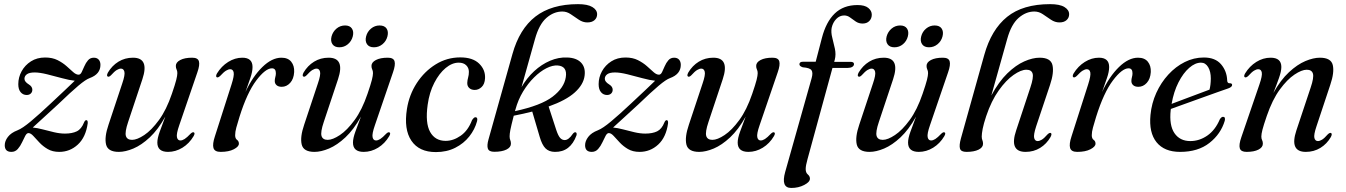

<svg xmlns="http://www.w3.org/2000/svg" viewBox="-20 -742 6660 950"><path d="M414 -132Q404.5 -63 365.2 -26.8Q326 9.5 273 9.5Q239.5 9.5 215.8 -4.5Q192 -18.5 175 -36.8Q158 -55 145.2 -69Q132.5 -83 121.5 -83.5Q112.5 -84 105 -70Q97.5 -56 89 -37.5Q80.5 -19 68 -4.8Q55.5 9.5 36.5 9.5Q3.5 9.5 3.5 -23.5Q3.5 -44 19 -64.5Q34.5 -85 67 -97.5Q91 -107 131.8 -141Q172.5 -175 230.5 -229.5Q271 -267.5 302.2 -296.8Q333.5 -326 350 -342.5Q324 -345 286.8 -355.2Q249.5 -365.5 212.8 -374.5Q176 -383.5 151.5 -383.5Q125.5 -383.5 113.2 -374.8Q101 -366 101 -352Q101 -337.5 123 -324Q140 -313.5 140 -298Q140 -286.5 132.2 -279.2Q124.5 -272 112 -272Q94 -272 82.2 -285.8Q70.5 -299.5 70.5 -325.5Q70.5 -359.5 87 -389.5Q103.5 -419.5 133.2 -438.5Q163 -457.5 203.5 -457.5Q239 -457.5 264.8 -444.5Q290.5 -431.5 309.2 -414.8Q328 -398 342.2 -385.2Q356.5 -372.5 369 -372.5Q378 -372.5 384.2 -385.2Q390.5 -398 397.5 -414.5Q404.5 -431 415.5 -443.8Q426.5 -456.5 444 -456.5Q460 -456.5 468.5 -446.8Q477 -437 477 -421Q477 -375 423.5 -355.5Q404 -348.5 368 -318.2Q332 -288 267 -225.5Q224 -186 192.5 -157.2Q161 -128.5 142 -111Q164 -109 191.2 -101.8Q218.5 -94.5 247.2 -87.8Q276 -81 301.5 -81Q337 -81 360 -92.2Q383 -103.5 396 -136.5Q401 -148 407.5 -147.5Q415 -147 414 -132Z M939 -87Q946.5 -83.5 938 -68.5Q916.5 -32 882.8 -11.2Q849 9.5 811.5 9.5Q758.5 9.5 758.5 -36.5Q758.5 -58 770.5 -91Q782.5 -124 798 -165Q762 -100.5 721 -62.2Q680 -24 640.2 -7.2Q600.5 9.5 568 9.5Q513.5 9.5 504.8 -27Q496 -63.5 517 -125L585 -329.5Q599.5 -372 595.5 -387.2Q591.5 -402.5 578.5 -402.5Q569 -402.5 557.5 -395.5Q546 -388.5 529.5 -370Q519.5 -360 513.5 -363Q505.5 -366.5 514 -383Q534 -417 566 -436.8Q598 -456.5 638 -456.5Q720 -456.5 684.5 -350L614 -138.5Q597 -88 603 -69Q609 -50 633.5 -50Q658 -50 693.8 -73.8Q729.5 -97.5 766.5 -148Q803.5 -198.5 830.5 -278Q846.5 -324.5 852 -346.5Q857.5 -368.5 857.5 -380Q857.5 -391 853.8 -398.2Q850 -405.5 850 -416Q850 -433.5 871.8 -445Q893.5 -456.5 931 -456.5Q959 -456.5 964.2 -438.8Q969.5 -421 956.5 -384L867 -122.5Q852 -79.5 855.5 -63.2Q859 -47 872.5 -47Q882 -47 893.5 -54.2Q905 -61.5 923 -80.5Q933 -90 939 -87Z M1053 -359.5Q1045.5 -363.5 1053.5 -378.5Q1075.5 -414.5 1109 -435.5Q1142.5 -456.5 1179 -456.5Q1229.5 -456.5 1229.5 -410.5Q1229.5 -387 1218.5 -355.5Q1207.5 -324 1194.5 -287Q1230.5 -364 1278 -410.2Q1325.5 -456.5 1372.5 -456.5Q1405 -456.5 1421 -436.5Q1437 -416.5 1435.5 -385.5Q1433.5 -351.5 1415.8 -332Q1398 -312.5 1374 -312.5Q1357.5 -312.5 1348.5 -320.5Q1339.5 -328.5 1339.5 -341Q1339.5 -351 1342.2 -360.5Q1345 -370 1345 -379.5Q1345 -404 1325.5 -404Q1293.5 -404 1248 -343.8Q1202.5 -283.5 1165 -164Q1155 -131.5 1149.2 -110.5Q1143.5 -89.5 1143.5 -73Q1143.5 -56.5 1152.8 -50Q1162 -43.5 1162 -31Q1162 -16.5 1137 -3.5Q1112 9.5 1071.5 9.5Q1042 9.5 1036.2 -9.8Q1030.5 -29 1043.5 -68L1125.5 -324Q1139.5 -367.5 1136.2 -383.5Q1133 -399.5 1119 -399.5Q1110 -399.5 1098.5 -392.5Q1087 -385.5 1069 -366Q1059 -357 1053 -359.5Z M1907 -87Q1914.5 -83.5 1906 -68.5Q1884.5 -32 1850.8 -11.2Q1817 9.5 1779.5 9.5Q1726.5 9.5 1726.5 -36.5Q1726.5 -58 1738.5 -91Q1750.5 -124 1766 -165Q1730 -100.5 1689 -62.2Q1648 -24 1608.2 -7.2Q1568.5 9.5 1536 9.5Q1481.5 9.5 1472.8 -27Q1464 -63.5 1485 -125L1553 -329.5Q1567.5 -372 1563.5 -387.2Q1559.5 -402.5 1546.5 -402.5Q1537 -402.5 1525.5 -395.5Q1514 -388.5 1497.5 -370Q1487.5 -360 1481.5 -363Q1473.5 -366.5 1482 -383Q1502 -417 1534 -436.8Q1566 -456.5 1606 -456.5Q1688 -456.5 1652.5 -350L1582 -138.5Q1565 -88 1571 -69Q1577 -50 1601.5 -50Q1626 -50 1661.8 -73.8Q1697.5 -97.5 1734.5 -148Q1771.5 -198.5 1798.5 -278Q1814.5 -324.5 1820 -346.5Q1825.5 -368.5 1825.5 -380Q1825.5 -391 1821.8 -398.2Q1818 -405.5 1818 -416Q1818 -433.5 1839.8 -445Q1861.5 -456.5 1899 -456.5Q1927 -456.5 1932.2 -438.8Q1937.5 -421 1924.5 -384L1835 -122.5Q1820 -79.5 1823.5 -63.2Q1827 -47 1840.5 -47Q1850 -47 1861.5 -54.2Q1873 -61.5 1891 -80.5Q1901 -90 1907 -87ZM1659 -508Q1635.5 -508 1625 -523.2Q1614.5 -538.5 1620.5 -562Q1627 -585.5 1645.2 -600.8Q1663.5 -616 1687.5 -616Q1711 -616 1721.2 -600.8Q1731.5 -585.5 1725.5 -562Q1719.5 -538.5 1701.2 -523.2Q1683 -508 1659 -508ZM1830 -508Q1806.5 -508 1796 -523.2Q1785.5 -538.5 1791.5 -562Q1797.5 -585.5 1816 -600.8Q1834.5 -616 1858 -616Q1882.5 -616 1892.8 -600.8Q1903 -585.5 1897 -562Q1891 -538.5 1872.5 -523.2Q1854 -508 1830 -508Z M2249.5 -432Q2217 -432 2185 -405.5Q2153 -379 2128.8 -332Q2104.5 -285 2096 -223.5Q2083.5 -133.5 2108.2 -89.2Q2133 -45 2185 -45Q2223 -45 2259.5 -70.5Q2296 -96 2315.5 -147.5Q2325.5 -162.5 2332.5 -162Q2345 -161.5 2340.5 -142.5Q2329.5 -101.5 2302 -66.8Q2274.5 -32 2232.5 -10.8Q2190.5 10.5 2136.5 10.5Q2053.5 10.5 2015.5 -45.8Q1977.5 -102 1993.5 -203Q2004.5 -273 2042.2 -331Q2080 -389 2135.8 -423.5Q2191.5 -458 2257.5 -458Q2319 -458 2350.5 -427.5Q2382 -397 2380 -355Q2378.5 -326 2363.2 -311.5Q2348 -297 2329 -297Q2312 -297 2301.8 -306.5Q2291.5 -316 2292 -332Q2292.5 -345.5 2296.2 -358.2Q2300 -371 2300 -386.5Q2300 -406 2286.8 -419Q2273.5 -432 2249.5 -432Z M2832.5 -72.5Q2802 11 2725 9.5Q2696 9 2679 -8Q2662 -25 2650.5 -64.5L2613.5 -190Q2571 -179 2522 -169.5Q2509 -119 2505.2 -99.2Q2501.5 -79.5 2501.5 -67.5Q2501.5 -56 2504.8 -48.8Q2508 -41.5 2508 -31Q2508 -13 2485.8 -2Q2463.5 9 2425.5 9Q2399.5 9 2394 -6.5Q2388.5 -22 2397 -52L2515.5 -474.5Q2550 -598.5 2629.2 -660Q2708.5 -721.5 2840 -721.5Q2887.5 -721.5 2911 -707.2Q2934.5 -693 2934.5 -671.5Q2934.5 -654 2921.8 -642.5Q2909 -631 2886 -631Q2864 -631 2844 -644.5Q2824 -658 2804.2 -671.5Q2784.5 -685 2762.5 -685Q2719.5 -685 2683.2 -653Q2647 -621 2627 -548.5Q2605 -468 2588.2 -410Q2571.5 -352 2560.5 -311Q2586.5 -356 2623 -389.8Q2659.5 -423.5 2701.8 -441.5Q2744 -459.5 2786.5 -457.5Q2832.5 -456 2855.2 -432Q2878 -408 2872.5 -367Q2867 -323.5 2824.2 -284.8Q2781.5 -246 2694.5 -215L2732.5 -98.5Q2741.5 -71.5 2750.8 -60.5Q2760 -49.5 2773 -49Q2793 -48 2814 -79.5Q2821.5 -89 2828 -87.5Q2835.5 -85 2832.5 -72.5ZM2530.5 -200.5Q2529 -196 2528 -192Q2657.5 -220 2714.5 -263.8Q2771.5 -307.5 2779.5 -360Q2788 -414 2740 -418Q2714.5 -420 2683.8 -404.5Q2653 -389 2622.8 -359.2Q2592.5 -329.5 2568 -289Q2543.5 -248.5 2530.5 -200.5Z M3285.5 -132Q3276 -63 3236.8 -26.8Q3197.5 9.5 3144.5 9.5Q3111 9.5 3087.2 -4.5Q3063.5 -18.5 3046.5 -36.8Q3029.5 -55 3016.8 -69Q3004 -83 2993 -83.5Q2984 -84 2976.5 -70Q2969 -56 2960.5 -37.5Q2952 -19 2939.5 -4.8Q2927 9.5 2908 9.5Q2875 9.5 2875 -23.5Q2875 -44 2890.5 -64.5Q2906 -85 2938.5 -97.5Q2962.5 -107 3003.2 -141Q3044 -175 3102 -229.5Q3142.5 -267.5 3173.8 -296.8Q3205 -326 3221.5 -342.5Q3195.5 -345 3158.2 -355.2Q3121 -365.5 3084.2 -374.5Q3047.5 -383.5 3023 -383.5Q2997 -383.5 2984.8 -374.8Q2972.5 -366 2972.5 -352Q2972.5 -337.5 2994.5 -324Q3011.5 -313.5 3011.5 -298Q3011.5 -286.5 3003.8 -279.2Q2996 -272 2983.5 -272Q2965.5 -272 2953.8 -285.8Q2942 -299.5 2942 -325.5Q2942 -359.5 2958.5 -389.5Q2975 -419.5 3004.8 -438.5Q3034.5 -457.5 3075 -457.5Q3110.5 -457.5 3136.2 -444.5Q3162 -431.5 3180.8 -414.8Q3199.5 -398 3213.8 -385.2Q3228 -372.5 3240.5 -372.5Q3249.5 -372.5 3255.8 -385.2Q3262 -398 3269 -414.5Q3276 -431 3287 -443.8Q3298 -456.5 3315.5 -456.5Q3331.5 -456.5 3340 -446.8Q3348.5 -437 3348.5 -421Q3348.5 -375 3295 -355.5Q3275.5 -348.5 3239.5 -318.2Q3203.5 -288 3138.5 -225.5Q3095.5 -186 3064 -157.2Q3032.5 -128.5 3013.5 -111Q3035.5 -109 3062.8 -101.8Q3090 -94.5 3118.8 -87.8Q3147.5 -81 3173 -81Q3208.5 -81 3231.5 -92.2Q3254.5 -103.5 3267.5 -136.5Q3272.5 -148 3279 -147.5Q3286.5 -147 3285.5 -132Z M3810.5 -87Q3818 -83.5 3809.5 -68.5Q3788 -32 3754.2 -11.2Q3720.5 9.5 3683 9.5Q3630 9.5 3630 -36.5Q3630 -58 3642 -91Q3654 -124 3669.5 -165Q3633.5 -100.5 3592.5 -62.2Q3551.5 -24 3511.8 -7.2Q3472 9.5 3439.5 9.5Q3385 9.5 3376.2 -27Q3367.5 -63.5 3388.5 -125L3456.5 -329.5Q3471 -372 3467 -387.2Q3463 -402.5 3450 -402.5Q3440.5 -402.5 3429 -395.5Q3417.5 -388.5 3401 -370Q3391 -360 3385 -363Q3377 -366.5 3385.5 -383Q3405.5 -417 3437.5 -436.8Q3469.5 -456.5 3509.5 -456.5Q3591.5 -456.5 3556 -350L3485.5 -138.5Q3468.5 -88 3474.5 -69Q3480.5 -50 3505 -50Q3529.5 -50 3565.2 -73.8Q3601 -97.5 3638 -148Q3675 -198.5 3702 -278Q3718 -324.5 3723.5 -346.5Q3729 -368.5 3729 -380Q3729 -391 3725.2 -398.2Q3721.5 -405.5 3721.5 -416Q3721.5 -433.5 3743.2 -445Q3765 -456.5 3802.5 -456.5Q3830.5 -456.5 3835.8 -438.8Q3841 -421 3828 -384L3738.5 -122.5Q3723.5 -79.5 3727 -63.2Q3730.5 -47 3744 -47Q3753.5 -47 3765 -54.2Q3776.5 -61.5 3794.5 -80.5Q3804.5 -90 3810.5 -87Z M3935.5 -424Q3935.5 -436.5 3953 -436.5H4016L4046.5 -553.5Q4067 -633.5 4110.2 -675.2Q4153.5 -717 4223 -717Q4259 -717 4276.2 -702.8Q4293.5 -688.5 4293.5 -669.5Q4293.5 -650.5 4281.2 -638Q4269 -625.5 4248 -625.5Q4229 -625.5 4214.2 -635.5Q4199.5 -645.5 4186.2 -655.5Q4173 -665.5 4157 -665.5Q4134.5 -665.5 4117.8 -648.2Q4101 -631 4095 -604.5Q4091 -582.5 4098 -555.8Q4105 -529 4111 -500.8Q4117 -472.5 4110.5 -447L4107.5 -436H4188.5Q4205.5 -436 4205.5 -425Q4205.5 -416.5 4197 -411.2Q4188.5 -406 4175 -406H4099L3975.5 45.5Q3966.5 77 3966.5 94.5Q3966.5 112.5 3977 121.2Q3987.5 130 3987.5 142Q3987.5 158.5 3959.2 173.2Q3931 188 3895 188Q3843 188 3865 109L3996 -355.5Q4003.5 -382.5 3995.2 -394.5Q3987 -406.5 3952 -409Q3942 -412.5 3938.8 -416.2Q3935.5 -420 3935.5 -424Z M4653.5 -87Q4661 -83.5 4652.5 -68.5Q4631 -32 4597.2 -11.2Q4563.5 9.5 4526 9.5Q4473 9.5 4473 -36.5Q4473 -58 4485 -91Q4497 -124 4512.5 -165Q4476.5 -100.5 4435.5 -62.2Q4394.5 -24 4354.8 -7.2Q4315 9.5 4282.5 9.5Q4228 9.5 4219.2 -27Q4210.5 -63.5 4231.5 -125L4299.5 -329.5Q4314 -372 4310 -387.2Q4306 -402.5 4293 -402.5Q4283.5 -402.5 4272 -395.5Q4260.5 -388.5 4244 -370Q4234 -360 4228 -363Q4220 -366.5 4228.5 -383Q4248.5 -417 4280.5 -436.8Q4312.5 -456.5 4352.5 -456.5Q4434.5 -456.5 4399 -350L4328.5 -138.5Q4311.5 -88 4317.5 -69Q4323.5 -50 4348 -50Q4372.5 -50 4408.2 -73.8Q4444 -97.5 4481 -148Q4518 -198.5 4545 -278Q4561 -324.5 4566.5 -346.5Q4572 -368.5 4572 -380Q4572 -391 4568.2 -398.2Q4564.5 -405.5 4564.5 -416Q4564.5 -433.5 4586.2 -445Q4608 -456.5 4645.5 -456.5Q4673.5 -456.5 4678.8 -438.8Q4684 -421 4671 -384L4581.5 -122.5Q4566.5 -79.5 4570 -63.2Q4573.5 -47 4587 -47Q4596.5 -47 4608 -54.2Q4619.5 -61.5 4637.5 -80.5Q4647.5 -90 4653.5 -87ZM4405.5 -508Q4382 -508 4371.5 -523.2Q4361 -538.5 4367 -562Q4373.5 -585.5 4391.8 -600.8Q4410 -616 4434 -616Q4457.5 -616 4467.8 -600.8Q4478 -585.5 4472 -562Q4466 -538.5 4447.8 -523.2Q4429.5 -508 4405.5 -508ZM4576.5 -508Q4553 -508 4542.5 -523.2Q4532 -538.5 4538 -562Q4544 -585.5 4562.5 -600.8Q4581 -616 4604.5 -616Q4629 -616 4639.2 -600.8Q4649.5 -585.5 4643.5 -562Q4637.5 -538.5 4619 -523.2Q4600.5 -508 4576.5 -508Z M4859.5 -167Q4847 -129.5 4842.2 -104.8Q4837.5 -80 4837.5 -66.5Q4837.5 -55.5 4840.8 -48Q4844 -40.5 4844 -30.5Q4844 -12.5 4821.8 -1.5Q4799.5 9.5 4762 9.5Q4735 9.5 4730 -6.5Q4725 -22.5 4734.5 -57L4850 -470Q4885 -595.5 4963 -658.5Q5041 -721.5 5176 -721.5Q5223.5 -721.5 5246.8 -707.2Q5270 -693 5270 -671.5Q5270 -654 5257.2 -642.5Q5244.5 -631 5222 -631Q5200 -631 5180 -644.5Q5160 -658 5140.2 -671.5Q5120.5 -685 5098 -685Q5056 -685 5019.8 -653.2Q4983.5 -621.5 4963.5 -549L4885 -269.5Q4922 -338 4964.2 -379Q5006.5 -420 5048 -438.2Q5089.5 -456.5 5124 -456.5Q5179 -456.5 5187.5 -419.8Q5196 -383 5175.5 -322L5107 -117.5Q5093 -74.5 5097 -59.2Q5101 -44 5114 -44Q5123.5 -44 5135 -51Q5146.5 -58 5163 -77Q5173 -86.5 5179 -84Q5186.5 -80.5 5178 -64Q5158.5 -30 5126.5 -10.2Q5094.5 9.5 5054.5 9.5Q4972 9.5 5008 -97L5078 -308.5Q5095 -359 5089.2 -378Q5083.5 -397 5058.5 -397Q5032 -397 4995 -371.2Q4958 -345.5 4921.5 -294.2Q4885 -243 4859.5 -167Z M5291.5 -359.5Q5284 -363.5 5292 -378.5Q5314 -414.5 5347.5 -435.5Q5381 -456.5 5417.5 -456.5Q5468 -456.5 5468 -410.5Q5468 -387 5457 -355.5Q5446 -324 5433 -287Q5469 -364 5516.5 -410.2Q5564 -456.5 5611 -456.5Q5643.5 -456.5 5659.5 -436.5Q5675.5 -416.5 5674 -385.5Q5672 -351.5 5654.2 -332Q5636.5 -312.5 5612.5 -312.5Q5596 -312.5 5587 -320.5Q5578 -328.5 5578 -341Q5578 -351 5580.8 -360.5Q5583.5 -370 5583.5 -379.5Q5583.5 -404 5564 -404Q5532 -404 5486.5 -343.8Q5441 -283.5 5403.5 -164Q5393.5 -131.5 5387.8 -110.5Q5382 -89.5 5382 -73Q5382 -56.5 5391.2 -50Q5400.5 -43.5 5400.5 -31Q5400.5 -16.5 5375.5 -3.5Q5350.5 9.5 5310 9.5Q5280.5 9.5 5274.8 -9.8Q5269 -29 5282 -68L5364 -324Q5378 -367.5 5374.8 -383.5Q5371.5 -399.5 5357.5 -399.5Q5348.5 -399.5 5337 -392.5Q5325.5 -385.5 5307.5 -366Q5297.5 -357 5291.5 -359.5Z M6040 -144.5Q6020.5 -79 5964.2 -34.8Q5908 9.5 5819 9.5Q5741 9.5 5702.5 -38.2Q5664 -86 5672.5 -173.5Q5678 -231 5701.2 -282.2Q5724.5 -333.5 5760.8 -373Q5797 -412.5 5842 -435Q5887 -457.5 5936.5 -457.5Q5993 -457.5 6021.8 -423.8Q6050.5 -390 6052 -344Q6052.5 -329 6065.5 -330Q6076 -330 6076.5 -322Q6076.5 -311.5 6057 -304.5Q6042 -299.5 6007.5 -287.2Q5973 -275 5930.2 -259.5Q5887.5 -244 5845.5 -229Q5803.5 -214 5773.5 -203Q5773 -200.5 5772.5 -197.5Q5764.5 -122 5791.2 -83Q5818 -44 5869.5 -44Q5914.5 -44 5953.8 -71.2Q5993 -98.5 6015.5 -151.5Q6023.5 -164.5 6032 -164Q6044.5 -163.5 6040 -144.5ZM5922.5 -432Q5893.5 -432 5864 -406.2Q5834.5 -380.5 5811 -334.5Q5787.5 -288.5 5777 -228Q5805 -238.5 5840 -251.8Q5875 -265 5908.5 -277.5Q5942 -290 5964.5 -298.5Q5970.5 -320 5971 -353.5Q5971 -388 5957.8 -410Q5944.5 -432 5922.5 -432Z M6140 -359.5Q6132 -363 6140.5 -378.5Q6162.5 -414.5 6196 -435.5Q6229.5 -456.5 6267 -456.5Q6320 -456.5 6320 -410.5Q6320 -389 6308.2 -355.8Q6296.5 -322.5 6280.5 -282Q6316.5 -346.5 6357.8 -384.8Q6399 -423 6438.8 -439.8Q6478.5 -456.5 6510.5 -456.5Q6566 -456.5 6574.5 -420Q6583 -383.5 6562 -322L6494 -117.5Q6479.5 -74.5 6483.5 -59.2Q6487.5 -44 6501 -44Q6510 -44 6521.5 -51Q6533 -58 6549.5 -77Q6559.5 -86.5 6565.5 -84Q6573.5 -80.5 6565 -64Q6545.5 -30 6513.2 -10.2Q6481 9.5 6441 9.5Q6359 9.5 6394.5 -97L6465 -308.5Q6482 -358.5 6476.2 -377.8Q6470.5 -397 6445.5 -397Q6421 -397 6385 -373Q6349 -349 6312.2 -298.8Q6275.5 -248.5 6248 -168.5Q6232 -122 6226.5 -100.2Q6221 -78.5 6221 -66.5Q6221 -55.5 6224.8 -48.5Q6228.5 -41.5 6228.5 -31Q6228.5 -13 6206.8 -1.8Q6185 9.5 6148 9.5Q6120 9.5 6114.5 -8Q6109 -25.5 6122 -63L6211.5 -324Q6226.5 -367.5 6223.2 -383.5Q6220 -399.5 6206 -399.5Q6196.5 -399.5 6185 -392.5Q6173.5 -385.5 6156 -366Q6146 -357 6140 -359.5Z"/></svg>

Font: Fraunces 72pt
Style: Italic
Weight: 400
Italic angle: -16°
Version: Version 1.000;[b76b70a41]